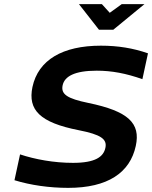

<svg xmlns="http://www.w3.org/2000/svg" viewBox="-20 -900 736 929"><path d="M669 -517 696 -642C624 -667 551 -679 468 -679C283 -679 165 -610 137 -479C114 -368 173 -307 361 -270C468 -249 499 -227 490 -185C481 -141 441 -112 333 -112C241 -112 149 -129 77 -153L50 -28C128 -4 219 9 310 9C501 9 609 -64 637 -194C661 -304 601 -362 407 -402C305 -423 274 -444 283 -487C292 -530 340 -558 448 -558C521 -558 589 -545 669 -517ZM362 -880 459 -756H528L679 -880H569L511 -838L473 -880Z"/></svg>

Font: LT Wave Text Bold Italic
Style: Regular
Weight: 700
Designer: Daniel Lyons
Version: Version 2.5 (Glyphs App)